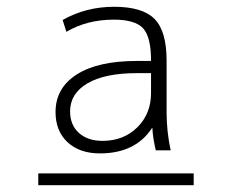

<svg xmlns="http://www.w3.org/2000/svg" viewBox="-20 -760 685 567"><path d="M93 -213V-248H552V-213ZM426 -544H384Q290 -544 238.5 -514Q187 -484 187 -431Q187 -391 213 -367.5Q239 -344 283 -344Q345 -344 385.5 -384Q426 -424 426 -485ZM144 -429Q144 -500 206.5 -540Q269 -580 384 -580H426V-582Q426 -651 402.5 -676.5Q379 -702 316 -702Q237 -702 176 -666L165 -701Q234 -740 317 -740Q401 -740 436.5 -704Q472 -668 472 -581V-428Q472 -372 484 -316H440Q431 -355 430 -382H429Q380 -307 275 -307Q215 -307 179.5 -340Q144 -373 144 -429Z"/></svg>

Font: M PLUS 1p Light
Style: Regular
Weight: 300
Version: Version 1.061